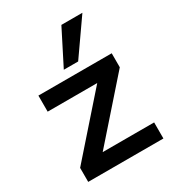

<svg xmlns="http://www.w3.org/2000/svg" viewBox="-181 -865 889 973"><g transform="rotate(-30 263.0 -378.5)"><path d="M48 0V-82L338 -411H48V-505H477V-423L187 -94H488V0ZM225 -554 328 -757H451L309 -554Z"/></g></svg>

Font: MulishBold
Style: Bold
Weight: 700
Designer: Vernon Adams
Foundry: Vernon Adams
Version: Version 3.602; ttfautohint (v1.8.3)